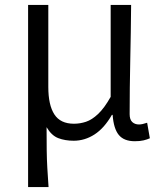

<svg xmlns="http://www.w3.org/2000/svg" viewBox="-20 -560 661 779"><path d="M94 199V-540H176V-207Q176 -134 200.5 -96Q225 -58 280 -58Q305 -58 329 -66Q353 -74 378 -97.5Q403 -121 429 -167V-540H512Q511 -428 508.5 -314Q506 -200 506 -97Q506 -75 516.5 -65Q527 -55 544 -55Q557 -55 577 -62L588 1Q577 6 562.5 9.5Q548 13 527 13Q483 13 462 -12.5Q441 -38 437 -94H434Q403 -40 363.5 -14.5Q324 11 279 11Q244 11 216.5 0.5Q189 -10 169 -44Q169 11 169.5 49Q170 87 172 121.5Q174 156 177 199Z"/></svg>

Font: Source Han Sans SC Normal
Style: Regular
Weight: 350
Designer: Ryoko NISHIZUKA 西塚涼子 (kana, bopomofo & ideographs); Paul D. Hunt (Latin, Greek & Cyrillic); Sandoll Communications 산돌커뮤니
Foundry: Adobe
Version: Version 2.004;hotconv 1.0.118;makeotfexe 2.5.65603